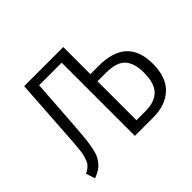

<svg xmlns="http://www.w3.org/2000/svg" viewBox="-123 -699 885 885"><g transform="rotate(-45 319.5 -257.0)"><path d="M425.8 -346.2Q609.9 -346.2 609.9 -176.8Q609.9 -88.4 563 -44.2Q516.1 0 436 0H315.9V-477.1H168.9L151.9 -231Q148.4 -184.1 145.8 -157Q143.1 -129.9 137.9 -102.5Q132.8 -75.2 126.5 -60.8Q120.1 -46.4 108.9 -32Q97.7 -17.6 83.5 -8.8Q69.3 0 47.9 8.8L33.2 -36.1Q44.4 -41 52.5 -47.1Q60.5 -53.2 66.9 -60.3Q73.2 -67.4 77.6 -79.8Q82 -92.3 85.2 -104Q88.4 -115.7 90.6 -138.2Q92.8 -160.6 94.5 -180.7Q96.2 -200.7 98.1 -235.8L117.2 -522.9H372.1V-346.2ZM431.2 -45.9Q491.2 -45.9 521.5 -76.7Q551.8 -107.4 551.8 -176.8Q551.8 -238.8 523.9 -269.3Q496.1 -299.8 428.2 -299.8H372.1V-45.9Z"/></g></svg>

Font: Fira Sans Compressed Light
Style: Regular
Weight: 300
Width: 1
Designer: Carrois Corporate & Edenspiekermann AG
Foundry: Carrois Corporate GbR & Edenspiekermann AG
Version: Version 4.203;PS 004.203;hotconv 1.0.88;makeotf.lib2.5.64775